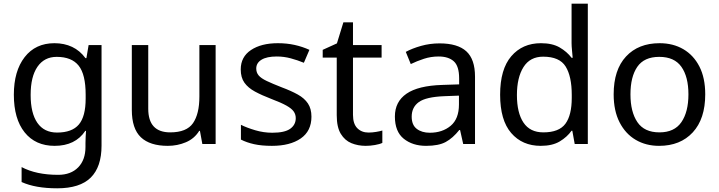

<svg xmlns="http://www.w3.org/2000/svg" viewBox="-20 -780 3894 1040"><path d="M275 -546Q328 -546 370.5 -526Q413 -506 443 -465H448L460 -536H530V9Q530 124 471.5 182Q413 240 290 240Q172 240 97 206V125Q176 167 295 167Q364 167 403.5 126.5Q443 86 443 16V-5Q443 -17 444 -39.5Q445 -62 446 -71H442Q388 10 276 10Q172 10 113.5 -63Q55 -136 55 -267Q55 -395 113.5 -470.5Q172 -546 275 -546ZM287 -472Q220 -472 183 -418.5Q146 -365 146 -266Q146 -167 182.5 -114.5Q219 -62 289 -62Q370 -62 407 -105.5Q444 -149 444 -246V-267Q444 -377 406 -424.5Q368 -472 287 -472Z M1148 -536V0H1076L1063 -71H1059Q1033 -29 987 -9.5Q941 10 889 10Q792 10 743 -36.5Q694 -83 694 -185V-536H783V-191Q783 -63 902 -63Q991 -63 1025.5 -113Q1060 -163 1060 -257V-536Z M1667 -148Q1667 -70 1609 -30Q1551 10 1453 10Q1397 10 1356.5 1Q1316 -8 1285 -24V-104Q1317 -88 1362.5 -74.5Q1408 -61 1455 -61Q1522 -61 1552 -82.5Q1582 -104 1582 -140Q1582 -160 1571 -176Q1560 -192 1531.5 -208Q1503 -224 1450 -244Q1398 -264 1361 -284Q1324 -304 1304 -332Q1284 -360 1284 -404Q1284 -472 1339.5 -509Q1395 -546 1485 -546Q1534 -546 1576.5 -536.5Q1619 -527 1656 -510L1626 -440Q1592 -454 1555 -464Q1518 -474 1479 -474Q1425 -474 1396.5 -456.5Q1368 -439 1368 -409Q1368 -387 1381 -371.5Q1394 -356 1424.5 -341.5Q1455 -327 1506 -307Q1557 -288 1593 -268Q1629 -248 1648 -219.5Q1667 -191 1667 -148Z M1976 -62Q1996 -62 2017 -65.5Q2038 -69 2051 -73V-6Q2037 1 2011 5.5Q1985 10 1961 10Q1919 10 1883.5 -4.5Q1848 -19 1826 -55Q1804 -91 1804 -156V-468H1728V-510L1805 -545L1840 -659H1892V-536H2047V-468H1892V-158Q1892 -109 1915.5 -85.5Q1939 -62 1976 -62Z M2361 -545Q2459 -545 2506 -502Q2553 -459 2553 -365V0H2489L2472 -76H2468Q2433 -32 2394.5 -11Q2356 10 2288 10Q2215 10 2167 -28.5Q2119 -67 2119 -149Q2119 -229 2182 -272.5Q2245 -316 2376 -320L2467 -323V-355Q2467 -422 2438 -448Q2409 -474 2356 -474Q2314 -474 2276 -461.5Q2238 -449 2205 -433L2178 -499Q2213 -518 2261 -531.5Q2309 -545 2361 -545ZM2387 -259Q2287 -255 2248.5 -227Q2210 -199 2210 -148Q2210 -103 2237.5 -82Q2265 -61 2308 -61Q2376 -61 2421 -98.5Q2466 -136 2466 -214V-262Z M2909 10Q2809 10 2749 -59.5Q2689 -129 2689 -267Q2689 -405 2749.5 -475.5Q2810 -546 2910 -546Q2972 -546 3011.5 -523Q3051 -500 3076 -467H3082Q3081 -480 3078.5 -505.5Q3076 -531 3076 -546V-760H3164V0H3093L3080 -72H3076Q3052 -38 3012 -14Q2972 10 2909 10ZM2923 -63Q3008 -63 3042.5 -109.5Q3077 -156 3077 -250V-266Q3077 -366 3044 -419.5Q3011 -473 2922 -473Q2851 -473 2815.5 -416.5Q2780 -360 2780 -265Q2780 -169 2815.5 -116Q2851 -63 2923 -63Z M3800 -269Q3800 -136 3732.5 -63Q3665 10 3550 10Q3479 10 3423.5 -22.5Q3368 -55 3336 -117.5Q3304 -180 3304 -269Q3304 -402 3371 -474Q3438 -546 3553 -546Q3626 -546 3681.5 -513.5Q3737 -481 3768.5 -419.5Q3800 -358 3800 -269ZM3395 -269Q3395 -174 3432.5 -118.5Q3470 -63 3552 -63Q3633 -63 3671 -118.5Q3709 -174 3709 -269Q3709 -364 3671 -418Q3633 -472 3551 -472Q3469 -472 3432 -418Q3395 -364 3395 -269Z"/></svg>

Font: Noto Sans Phoenician
Style: Regular
Weight: 400
Designer: Monotype Design Team
Foundry: Monotype Imaging Inc.
Version: Version 2.001; ttfautohint (v1.8.4.7-5d5b)